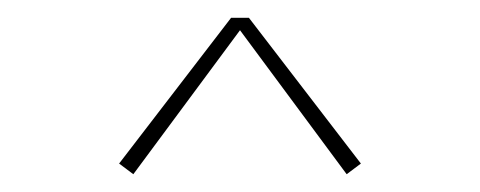

<svg xmlns="http://www.w3.org/2000/svg" viewBox="-20 -688 540 216"><path d="M130 -492 114 -504 240 -668H260L386 -504L370 -492L250 -654Z"/></svg>

Font: Iosevka SS04 Thin
Style: Regular
Weight: 100
Monospace: yes
Designer: Belleve Invis
Foundry: Belleve Invis
Version: Version 19.0.0; ttfautohint (v1.8.4)